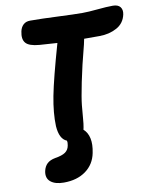

<svg xmlns="http://www.w3.org/2000/svg" viewBox="-101 -814 890 1105"><g transform="rotate(-10 344.0 -261.0)"><path d="M182.1 215.8Q131.3 215.8 105 194.1Q78.6 172.4 86.9 131.8Q92.8 105 109.4 89.4Q126 73.7 157.2 67.9Q197.8 61.5 216.8 48.1Q235.8 34.7 240.2 9.8Q244.1 -7.8 240.2 -19Q198.2 -35.6 192.9 -111.8Q189.9 -188.5 208.7 -285.9Q227.5 -383.3 284.2 -582Q217.3 -585.9 180.2 -588.9Q120.6 -593.8 101.3 -616.5Q82 -639.2 91.8 -684.1Q96.7 -707 111.6 -721.4Q126.5 -735.8 151.9 -735.8Q216.8 -735.8 313 -731.4Q409.2 -727.1 457 -727.1Q490.2 -727.1 544.9 -732.4Q599.6 -737.8 634.8 -737.8Q665.5 -737.8 678.5 -721.2Q691.4 -704.6 686 -678.2Q675.3 -627.4 630.9 -603.3Q586.4 -579.1 529.8 -579.1H439.9Q434.6 -553.2 433.1 -546.9Q401.4 -426.8 383.1 -335.9Q364.7 -245.1 360.8 -205.1Q356.9 -165 354.2 -129.9Q351.6 -94.7 348.1 -78.1Q345.7 -65.9 345.2 -64Q368.7 -43.9 376.5 -8.3Q384.3 27.3 374 77.1Q361.3 141.6 310.3 178.7Q259.3 215.8 182.1 215.8Z"/></g></svg>

Font: Shantell Sans Bouncy
Style: Bold Italic
Weight: 700
Italic angle: -11.31°
Designer: Stephen Nixon, Anya Danilova, Shantell Martin
Foundry: Arrow Type
Version: Version 1.006;[9816181b4]